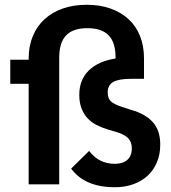

<svg xmlns="http://www.w3.org/2000/svg" viewBox="-20 -772 717 804"><path d="M651 -166Q651 -125 637 -92Q623 -59 598 -36Q573 -13 538 -0.5Q503 12 461 12Q335 12 278 -66L353 -140Q376 -111 402.5 -98.5Q429 -86 461 -86Q494 -86 513 -102.5Q532 -119 532 -151Q532 -177 517 -193Q502 -209 465 -220L434 -229Q407 -237 384.5 -248.5Q362 -260 346 -277.5Q330 -295 321 -319Q312 -343 312 -375Q312 -438 352 -477Q392 -516 464 -527V-530Q464 -594 435 -624Q406 -654 346 -654Q286 -654 257 -624Q228 -594 228 -530V0H100V-421H23V-522H100V-527Q100 -579 117.5 -621Q135 -663 167 -692Q199 -721 243.5 -736.5Q288 -752 343 -752Q398 -752 442 -736.5Q486 -721 517.5 -692.5Q549 -664 566 -622Q583 -580 583 -528V-442H530Q478 -442 454.5 -429Q431 -416 431 -385Q431 -357 448 -344.5Q465 -332 498 -322L529 -312Q589 -295 620 -260.5Q651 -226 651 -166Z"/></svg>

Font: IBM Plex Sans SmBld
Style: Regular
Weight: 600
Designer: Mike Abbink, Paul van der Laan, Pieter van Rosmalen
Foundry: Bold Monday
Version: Version 3.005